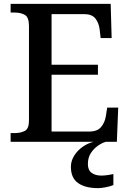

<svg xmlns="http://www.w3.org/2000/svg" viewBox="-20 -734 671 994"><path d="M35 0V-45H56Q86 -45 108 -56Q130 -67 130 -110V-599Q130 -645 108.5 -657Q87 -669 56 -669H35V-714H553L558 -537H501L496 -581Q492 -615 474 -638Q456 -661 415 -661H247V-399H487V-347H247V-53H442Q484 -53 503.5 -76.5Q523 -100 528 -133L535 -177H592L585 0ZM488 240Q421 240 384 213.5Q347 187 347 130Q347 99 364 72Q381 45 408 26Q435 7 465 0H528Q507 6 485.5 21.5Q464 37 449.5 60Q435 83 435 115Q435 147 454.5 161Q474 175 504 175Q517 175 533 173Q549 171 567 167V224Q551 231 527 235.5Q503 240 488 240Z"/></svg>

Font: Noto Serif Tamil Medium
Style: Regular
Weight: 500
Designer: Indian Type Foundry, Tom Grace, and the Monotype Design Team
Foundry: Monotype Imaging Inc.
Version: Version 2.004; ttfautohint (v1.8.4.7-5d5b)